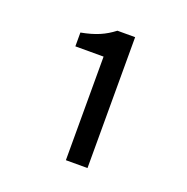

<svg xmlns="http://www.w3.org/2000/svg" viewBox="-88 -960 586 601"><g transform="rotate(20 205.0 -659.0)"><path d="M192 -441H264V-877H205C175 -854 146 -841 98 -832V-786H192Z"/></g></svg>

Font: Noto Sans CJK SC Regular
Style: Regular
Weight: 400
Designer: Ryoko NISHIZUKA (kana & ideographs); Paul D. Hunt (Latin, Greek & Cyrillic); Wenlong ZHANG (bopomofo); Sandoll Communica
Foundry: Adobe Systems Incorporated
Version: Version 1.004;PS 1.004;hotconv 1.0.82;makeotf.lib2.5.63406